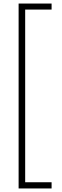

<svg xmlns="http://www.w3.org/2000/svg" viewBox="-20 -870 351 1083"><path d="M85 193V-850H271V-816H122V158H271V193Z"/></svg>

Font: Noto Sans Tamil UI Condensed ExtraLight
Style: Regular
Weight: 200
Width: 3
Designer: Jelle Bosma - Monotype Design Team
Foundry: Monotype Imaging Inc.
Version: Version 2.004; ttfautohint (v1.8.4.7-5d5b)